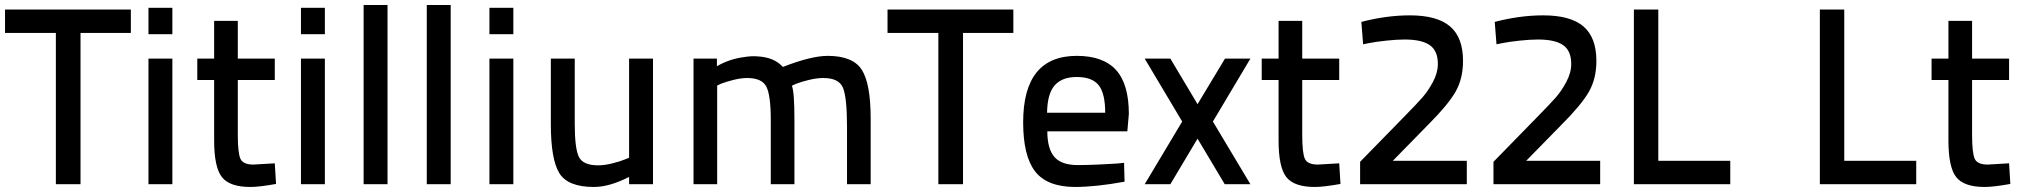

<svg xmlns="http://www.w3.org/2000/svg" viewBox="-26 -732 8032 763"><path d="M-6 -601V-694H494V-601H294V0H196V-601Z M564 0V-499H659V0ZM564 -596V-701H659V-596Z M1066 -414H919V-196Q919 -124 929.5 -101Q940 -78 981 -78L1066 -83L1071 -1Q1004 11 969 11Q887 11 856 -28Q825 -67 825 -174V-414H758V-499H825V-649H919V-499H1066Z M1170 0V-499H1265V0ZM1170 -596V-701H1265V-596Z M1419 0V-712H1514V0Z M1670 0V-712H1765V0Z M1919 0V-499H2014V0ZM1919 -596V-701H2014V-596Z M2474 -499H2569V0H2474V-29Q2396 11 2334 11Q2231 11 2197 -43.5Q2163 -98 2163 -239V-499H2258V-240Q2258 -142 2274.5 -108.5Q2291 -75 2351 -75Q2376 -75 2406.5 -82.5Q2437 -90 2456 -98L2474 -105Z M2824 0H2730V-499H2823V-469Q2874 -498 2930 -505Q2959 -510 2983 -508Q3050 -505 3085 -466Q3198 -510 3263 -510Q3363 -510 3398.5 -455Q3434 -400 3434 -261V0H3340V-227Q3340 -344 3324 -383Q3308 -422 3246 -422Q3220 -422 3189 -414.5Q3158 -407 3140.5 -400Q3123 -393 3121 -391Q3131 -366 3131 -259V0H3037V-257Q3037 -353 3019.5 -387.5Q3002 -422 2943 -422Q2919 -422 2889 -414.5Q2859 -407 2841 -400L2824 -392Z M3501 -601V-694H4001V-601H3801V0H3703V-601Z M4257 -76Q4291 -76 4337 -78Q4383 -80 4412 -82L4441 -85L4443 -10Q4329 11 4244 11Q4134 10 4087 -51.5Q4040 -113 4040 -246Q4040 -510 4253 -510Q4358 -510 4409 -454Q4460 -398 4460 -279L4454 -210H4136Q4136 -141 4164 -108.5Q4192 -76 4257 -76ZM4135 -284H4366Q4366 -361 4340 -393.5Q4314 -426 4253 -426Q4194 -426 4165 -392.5Q4136 -359 4135 -284Z M4523 -499H4625L4733 -318L4842 -499H4943L4794 -249L4943 0H4841L4733 -181L4625 0H4523L4672 -249Z M5296 -414H5149V-196Q5149 -124 5159.5 -101Q5170 -78 5211 -78L5296 -83L5301 -1Q5234 11 5199 11Q5117 11 5086 -28Q5055 -67 5055 -174V-414H4988V-499H5055V-649H5149V-499H5296Z M5803 0H5379V-89L5552 -266Q5604 -319 5626.5 -344.5Q5649 -370 5668.5 -406.5Q5688 -443 5688 -478Q5688 -530 5656 -552.5Q5624 -575 5556 -575Q5524 -575 5482.5 -570.5Q5441 -566 5416 -561L5391 -556L5384 -645Q5484 -671 5577 -671Q5685 -671 5736.5 -627Q5788 -583 5788 -490Q5788 -419 5758 -367Q5728 -315 5652 -239L5509 -93H5803Z M6333 0H5909V-89L6082 -266Q6134 -319 6156.5 -344.5Q6179 -370 6198.5 -406.5Q6218 -443 6218 -478Q6218 -530 6186 -552.5Q6154 -575 6086 -575Q6054 -575 6012.5 -570.5Q5971 -566 5946 -561L5921 -556L5914 -645Q6014 -671 6107 -671Q6215 -671 6266.5 -627Q6318 -583 6318 -490Q6318 -419 6288 -367Q6258 -315 6182 -239L6039 -93H6333Z M6850 0H6467V-694H6564V-93H6850Z M7589 0H7206V-694H7303V-93H7589Z M7958 -414H7811V-196Q7811 -124 7821.5 -101Q7832 -78 7873 -78L7958 -83L7963 -1Q7896 11 7861 11Q7779 11 7748 -28Q7717 -67 7717 -174V-414H7650V-499H7717V-649H7811V-499H7958Z"/></svg>

Font: TitilliumText22L Lt
Style: Medium
Weight: 500
Designer: Campivisivi
Foundry: Campivisivi
Version: 1.000